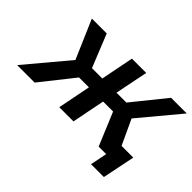

<svg xmlns="http://www.w3.org/2000/svg" viewBox="-161 -809 1196 1196"><g transform="rotate(45 437.0 -211.5)"><path d="M672 0 581 -218H493L450 0H325L368 -218H281L108 0H-46L188 -279L78 -534H209L297 -316H388L431 -534H557L513 -316H600L776 -534H914L693 -269L818 0ZM716 111 738 0H671L692 -104H873L829 111Z"/></g></svg>

Font: Montserrat SemiBold
Style: Italic
Weight: 600
Italic angle: -11.3°
Designer: Julieta Ulanovsky
Foundry: Julieta Ulanovsky
Version: Version 9.000; ttfautohint (v1.8.4.7-5d5b)